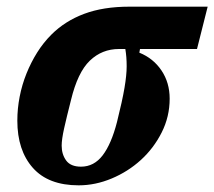

<svg xmlns="http://www.w3.org/2000/svg" viewBox="-20 -544 643 576"><path d="M400 -397 398 -386Q440 -369 464.5 -332.5Q489 -296 489 -248Q489 -194 465 -146.5Q441 -99 402.5 -64Q364 -29 315 -8.5Q266 12 216 12Q125 12 78.5 -40.5Q32 -93 32 -182Q32 -218 39 -254Q46 -290 59.5 -323.5Q73 -357 91.5 -386.5Q110 -416 134 -440Q175 -481 232.5 -502.5Q290 -524 368 -524H603L571 -397ZM223 -44Q262 -44 288 -78Q314 -112 331 -178Q347 -242 353.5 -280.5Q360 -319 360 -345Q360 -360 359 -372.5Q358 -385 356 -397H337Q286 -397 249.5 -362Q213 -327 193 -244Q180 -193 172.5 -159.5Q165 -126 165 -107Q165 -81 178.5 -62.5Q192 -44 223 -44Z"/></svg>

Font: IBM Plex Serif
Style: Bold Italic
Weight: 700
Italic angle: -14°
Designer: Mike Abbink, Paul van der Laan, Pieter van Rosmalen
Foundry: Bold Monday
Version: Version 3.001